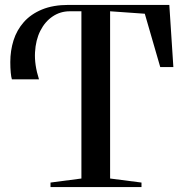

<svg xmlns="http://www.w3.org/2000/svg" viewBox="-20 -763 749 783"><path d="M186 0V-18.5L312 -35V-717H264.5Q226 -717 194.8 -696Q163.5 -675 144.5 -637.5Q125.5 -600 122.8 -549.5Q120 -499 139 -439.5H28.5Q25.5 -448.5 23.8 -467.2Q22 -486 22 -510Q22 -556.5 35.2 -598.5Q48.5 -640.5 77.2 -673Q106 -705.5 151.2 -724.2Q196.5 -743 260 -743H670.5L687 -489.5H633.5L570.5 -707L429 -717V-35L557 -18.5V0Z"/></svg>

Font: Merriweather 144pt Medium
Style: Regular
Weight: 500
Version: Version 2.100